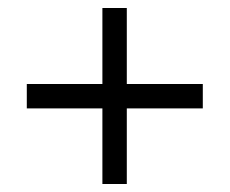

<svg xmlns="http://www.w3.org/2000/svg" viewBox="-20 -600 574 480"><path d="M47 -390H236V-580H297V-390H487V-329H297V-140H236V-329H47Z"/></svg>

Font: Aspekta 300
Style: Regular
Weight: 300
Designer: Ivo Dolenc
Version: Version 2.000